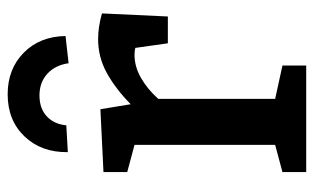

<svg xmlns="http://www.w3.org/2000/svg" viewBox="-179 -640 819 501"><g transform="rotate(-90 230.5 -389.5)"><path d="M32 0V-62L103 -81V-448L32 -467V-529L196 -537L209 -458Q250 -498 291 -520.5Q332 -543 379 -543Q410 -543 446 -533L438 -361H368L356 -446Q348 -448 338 -448Q307 -448 277.5 -431Q248 -414 223 -386V-81L310 -62V0ZM235 -779Q301 -779 343.5 -737Q386 -695 387 -628L316 -620Q311 -655 288.5 -675.5Q266 -696 232 -696Q198 -696 177.5 -677Q157 -658 154 -626L84 -622Q83 -691 125 -735Q167 -779 235 -779Z"/></g></svg>

Font: Bitter SemiBold
Style: Regular
Weight: 600
Designer: Sol Matas, and Bitter project Authors
Foundry: Sol Matas
Version: Version 2.001